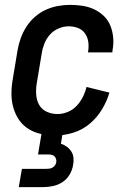

<svg xmlns="http://www.w3.org/2000/svg" viewBox="-20 -548 540 788"><path d="M208 8Q178 8 149.5 2Q121 -4 97.5 -18.5Q74 -33 58.5 -55.5Q43 -78 35 -105.5Q27 -133 27 -162.5Q27 -192 32 -221L52 -341Q56 -366 65 -391Q74 -416 88.5 -438.5Q103 -461 123.5 -479Q144 -497 168.5 -508Q193 -519 218 -523.5Q243 -528 268 -528Q294 -528 319.5 -524Q345 -520 367 -509.5Q389 -499 406.5 -482Q424 -465 433 -442.5Q442 -420 444.5 -394.5Q447 -369 442 -343L441 -333H341L342 -339Q345 -359 342 -378Q339 -397 328 -412Q317 -427 299 -433.5Q281 -440 262 -440Q241 -440 220 -431Q199 -422 184.5 -405.5Q170 -389 162 -368.5Q154 -348 151 -327L131 -207Q127 -184 128.5 -160.5Q130 -137 140.5 -118Q151 -99 171.5 -89.5Q192 -80 216 -80Q237 -80 258 -88.5Q279 -97 294.5 -113.5Q310 -130 320 -150Q330 -170 335 -191L429 -168Q419 -133 398.5 -99Q378 -65 348 -40Q318 -15 281 -3.5Q244 8 208 8ZM57 220 70 145H170Q177 145 183.5 144Q190 143 196 139.5Q202 136 206 130Q210 124 211 117Q212 111 210 104.5Q208 98 203.5 93.5Q199 89 192.5 87.5Q186 86 179 86H136L164 -80H250L230 42Q243 46 254 54Q265 62 272.5 73.5Q280 85 281.5 99.5Q283 114 280 129Q277 149 266 168Q255 187 237 199Q219 211 198 215.5Q177 220 157 220Z"/></svg>

Font: Iosevka Term Curly Semibold
Style: Italic
Weight: 600
Italic angle: -9°
Designer: Belleve Invis
Foundry: Belleve Invis
Version: Version 32.3.0